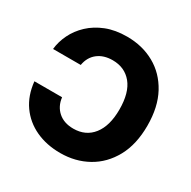

<svg xmlns="http://www.w3.org/2000/svg" viewBox="-165 -897 1062 1068"><g transform="rotate(30 366.0 -363.5)"><path d="M354.5 -737.3Q453.1 -737.3 531 -693.8Q608.9 -650.4 654.1 -567.1Q699.2 -483.9 699.2 -364.3Q699.2 -244.1 653.3 -160.6Q607.4 -77.1 529.3 -33.7Q451.2 9.8 354.5 9.8Q266.6 9.8 196.8 -22.5Q127 -54.7 83.5 -116Q40 -177.2 31.2 -264.2H209Q215.3 -209.5 252.4 -176.8Q289.6 -144 349.6 -144Q429.2 -144 474.4 -201.9Q519.5 -259.8 519.5 -364.3Q519.5 -472.7 473.9 -528.1Q428.2 -583.5 350.6 -583.5Q293 -583.5 255.4 -554Q217.8 -524.4 209 -471.7H31.2Q36.1 -520.5 59.1 -567.6Q82 -614.7 122.8 -653.1Q163.6 -691.4 221.4 -714.4Q279.3 -737.3 354.5 -737.3Z"/></g></svg>

Font: Inter Tight ExtraBold
Style: Regular
Weight: 800
Designer: Rasmus Andersson
Foundry: rsms
Version: Version 3.004; ttfautohint (v1.8.4.7-5d5b)